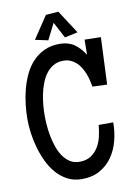

<svg xmlns="http://www.w3.org/2000/svg" viewBox="-96 -934 695 1000"><g transform="rotate(-10 252.0 -434.0)"><path d="M480 -705.1 469.2 -456.1 392.1 -459Q389.2 -476.1 384.5 -494.6Q379.9 -513.2 372.8 -530.8Q365.7 -548.3 356 -564.2Q346.2 -580.1 333 -592Q319.8 -604 303.2 -611.1Q286.6 -618.2 266.1 -618.2Q235.4 -618.2 212.6 -605Q189.9 -591.8 173.8 -569.8Q157.7 -547.9 147.2 -519.8Q136.7 -491.7 130.9 -462.4Q125 -433.1 122.8 -404.5Q120.6 -376 120.6 -353.5Q120.6 -332.5 122.6 -304.4Q124.5 -276.4 130.1 -246.6Q135.7 -216.8 145.5 -187.7Q155.3 -158.7 170.7 -136Q186 -113.3 207.5 -99.1Q229 -85 258.3 -85Q293.9 -85 318.1 -100.6Q342.3 -116.2 357.4 -140.9Q372.6 -165.5 379.6 -196Q386.7 -226.6 389.2 -256.8H466.3Q466.3 -206.5 453.9 -159.2Q441.4 -111.8 415.5 -75.2Q389.6 -38.6 349.9 -16.4Q310.1 5.9 255.4 5.9Q213.4 5.9 180.2 -11.2Q147 -28.3 121.8 -56.9Q96.7 -85.4 79.1 -122.3Q61.5 -159.2 50.3 -198.7Q39.1 -238.3 33.9 -277.6Q28.8 -316.9 28.8 -349.6Q28.8 -386.7 33.4 -427.7Q38.1 -468.8 48.6 -508.5Q59.1 -548.3 76.4 -584.5Q93.8 -620.6 119.6 -647.9Q145.5 -675.3 180.7 -691.7Q215.8 -708 261.2 -708Q307.1 -708 338.4 -686.5Q369.6 -665 393.1 -627L394 -707ZM364.7 -751 295.4 -736.3 250.5 -821.3 207.5 -736.3 139.2 -751 218.3 -869.1 284.7 -874Z"/></g></svg>

Font: Maiden Orange
Style: Regular
Weight: 400
Designer: Astigmatic (AOETI)
Foundry: Astigmatic (AOETI)
Version: Version 1.000